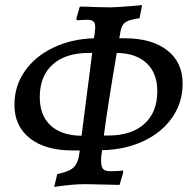

<svg xmlns="http://www.w3.org/2000/svg" viewBox="-20 -697 755 758"><path d="M383 -104Q379 -79 379 -64Q379 -39 387 -30Q395 -21 415 -21Q449 -21 465 -24L467 -18L452 33L413 32L317 30Q265 30 194 41L206 -10Q253 -19 271 -36.5Q289 -54 294 -96L295 -103H267Q159 -103 98 -151Q37 -199 37 -283Q37 -357 77.5 -415.5Q118 -474 189.5 -508.5Q261 -543 351 -546L354 -566Q356 -584 356 -588Q356 -606 348.5 -612.5Q341 -619 323 -619L284 -617L281 -622L295 -671Q314 -671 360 -669L418 -668Q437 -668 511 -674L541 -677L531 -625Q490 -620 474.5 -608.5Q459 -597 455 -569L451 -546H471Q579 -546 640 -498.5Q701 -451 701 -367Q701 -292 660 -233Q619 -174 546.5 -140Q474 -106 383 -104ZM344 -488H330Q239 -488 188 -442.5Q137 -397 137 -313Q137 -241 180 -201.5Q223 -162 302 -161ZM441 -488Q407 -290 390 -162H408Q499 -162 550 -208Q601 -254 601 -337Q601 -408 559 -447.5Q517 -487 441 -488Z"/></svg>

Font: Alegreya SC Medium
Style: Italic
Weight: 500
Italic angle: -7°
Designer: Juan Pablo del Peral
Foundry: Huerta Tipografica
Version: Version 2.007; ttfautohint (v1.6)